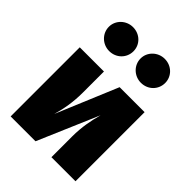

<svg xmlns="http://www.w3.org/2000/svg" viewBox="-232 -933 1049 1049"><g transform="rotate(45 292.5 -409.0)"><path d="M170 -818C118 -818 75 -777 75 -726C75 -674 118 -633 170 -633C224 -633 265 -674 265 -726C265 -777 224 -818 170 -818ZM415 -818C363 -818 320 -777 320 -726C320 -674 363 -633 415 -633C469 -633 510 -674 510 -726C510 -777 469 -818 415 -818ZM543 -534H350L201 -178C217 -233 229 -297 229 -370V-534H42V0H234L385 -352C370 -297 357 -234 357 -160V0H543Z"/></g></svg>

Font: Fira Sans Heavy
Style: Regular
Weight: 900
Designer: bBox Type GmbH & Carrois Corporate GbR & Edenspiekermann AG
Foundry: bBox Type GmbH & Carrois Corporate GbR & Edenspiekermann AG
Version: Version 4.300;PS 004.300;hotconv 1.0.88;makeotf.lib2.5.64775